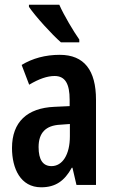

<svg xmlns="http://www.w3.org/2000/svg" viewBox="-20 -786 486 816"><path d="M232 -766H103V-757C129 -718 202 -638 239 -606H317V-618C293 -652 251 -722 232 -766ZM234 -553C173 -553 118 -538 72 -510L104 -426C146 -451 181 -463 212 -463C257 -463 276 -430 276 -362V-335L211 -332C96 -327 31 -268 31 -157C31 -70 67 10 155 10C216 10 254 -17 285 -73H288L305 0H388V-362C388 -487 338 -553 234 -553ZM236 -256 277 -259V-207C277 -128 245 -80 199 -80C163 -80 144 -106 144 -161C144 -221 174 -253 236 -256Z"/></svg>

Font: Noto Sans Arabic UI XCn SmBd
Style: Regular
Weight: 600
Width: 2
Designer: Monotype Design Team, Nadine Chahine and Nizar Qandah
Foundry: Monotype Imaging Inc.
Version: Version 2.010